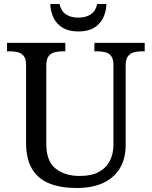

<svg xmlns="http://www.w3.org/2000/svg" viewBox="-20 -928 757 958"><path d="M362 10Q283 10 226.5 -12.5Q170 -35 140 -85Q110 -135 110 -216V-604Q110 -634 98.5 -648.5Q87 -663 68.5 -667.5Q50 -672 28 -672H15V-714H306V-672H293Q271 -672 252 -667Q233 -662 222 -647Q211 -632 211 -600V-210Q211 -123 258 -86.5Q305 -50 378 -50Q436 -50 473 -70Q510 -90 528 -125.5Q546 -161 546 -206V-604Q546 -634 534.5 -648.5Q523 -663 504.5 -667.5Q486 -672 464 -672H451V-714H702V-672H689Q667 -672 648 -667Q629 -662 618 -647Q607 -632 607 -600V-204Q607 -138 579 -90Q551 -42 496.5 -16Q442 10 362 10ZM371 -771Q324 -771 293 -789.5Q262 -808 247 -839.5Q232 -871 231 -908H277Q285 -872 309.5 -856Q334 -840 371 -840Q408 -840 432.5 -856Q457 -872 465 -908H511Q510 -871 495 -839.5Q480 -808 449.5 -789.5Q419 -771 371 -771Z"/></svg>

Font: Noto Serif Tamil
Style: Regular
Weight: 400
Designer: Indian Type Foundry, Tom Grace, and the Monotype Design Team
Foundry: Monotype Imaging Inc.
Version: Version 2.003